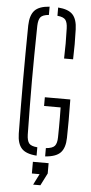

<svg xmlns="http://www.w3.org/2000/svg" viewBox="-63 -841 492 1040"><g transform="rotate(5 183.0 -321.0)"><path d="M163.5 5Q105.5 1 81.8 -25Q58 -51 57 -105.5Q56 -183.5 55.5 -256Q55 -328.5 55 -399.8Q55 -471 55.5 -543.5Q56 -616 57 -694Q58.5 -749 82.2 -775Q106 -801 163.5 -805V-760Q129.5 -757 118.2 -742.8Q107 -728.5 106 -696Q104.5 -610 103.8 -538.5Q103 -467 103 -400Q103 -333 103.8 -261.5Q104.5 -190 106 -104Q107 -71.5 118.2 -57.2Q129.5 -43 163.5 -40.5ZM210 5V-40Q246 -43 258 -57.2Q270 -71.5 270.5 -104Q271 -134.5 271.2 -160Q271.5 -185.5 271.2 -211Q271 -236.5 270.5 -266.5H180.5V-314H319Q320 -244 320 -197.8Q320 -151.5 319 -105.5Q318 -51 293.5 -25Q269 1 210 5ZM266 -532Q267.5 -578.5 267.5 -614.2Q267.5 -650 266 -696Q265 -728.5 253.8 -742.5Q242.5 -756.5 210 -759.5V-804.5Q266 -800.5 289.8 -774.8Q313.5 -749 315 -694.5Q316.5 -649.5 316.5 -613.8Q316.5 -578 315 -532ZM158.5 163 188.5 103.5H146.5V40H232V96L198 163Z"/></g></svg>

Font: Big Shoulders Stencil Text ExtraLight
Style: Regular
Weight: 250
Version: Version 2.001